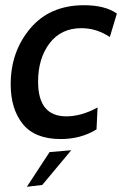

<svg xmlns="http://www.w3.org/2000/svg" viewBox="-20 -523 468 736"><path d="M213 10Q114 10 67.5 -47.5Q21 -105 21 -200Q21 -325 96 -414Q171 -503 302 -503Q383 -503 428 -471L401 -381Q350 -415 292 -415Q214 -415 170 -357Q126 -299 126 -210Q126 -77 234 -77Q292 -77 354 -111L350 -27Q290 10 213 10ZM253 53 142 186 83 193 170 60Z"/></svg>

Font: Cabin
Style: Medium Italic
Weight: 500
Designer: Pablo Impallari
Foundry: Pablo Impallari. www.impallari.com Igino Marini. www.ikern.com
Version: Version 1.005